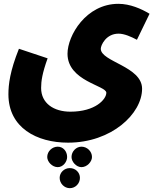

<svg xmlns="http://www.w3.org/2000/svg" viewBox="-20 -720 832 1004"><path d="M24 -227C24 -52 172 26 336 26C563 26 723 -125 723 -256C723 -373 507 -397 507 -465C507 -483 534 -544 600 -544C630 -544 666 -528 696 -512L762 -648C719 -674 660 -700 599 -700C430 -700 333 -534 333 -439C333 -295 536 -273 536 -235C536 -201 479 -136 348 -136C261 -136 195 -180 195 -260C195 -296 201 -337 229 -415L79 -465C32 -348 24 -278 24 -227ZM406 47C379 47 354 71 354 101C354 126 379 154 406 154C435 154 461 126 461 101C461 71 435 47 406 47ZM282 47C253 47 227 71 227 101C227 126 253 154 282 154C310 154 331 126 331 101C331 71 310 47 282 47ZM345 159C316 159 292 182 292 210C292 239 316 264 345 264C375 264 398 239 398 210C398 182 375 159 345 159Z"/></svg>

Font: Noto Sans Arabic UI XCn Bk
Style: Regular
Weight: 900
Width: 2
Designer: Monotype Design Team, Nadine Chahine and Nizar Qandah
Foundry: Monotype Imaging Inc.
Version: Version 2.010